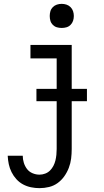

<svg xmlns="http://www.w3.org/2000/svg" viewBox="-20 -753 540 996"><path d="M185 223Q163 223 141 218.5Q119 214 99.5 203.5Q80 193 65 176.5Q50 160 40 140Q30 120 25.5 98.5Q21 77 20 55H98Q98 73 103.5 91Q109 109 120 123.5Q131 138 148.5 145.5Q166 153 185 153Q200 153 214.5 147.5Q229 142 239.5 131.5Q250 121 257 107.5Q264 94 267.5 79.5Q271 65 272.5 50Q274 35 274 20V-450H138V-520H352V20Q352 45 349 69.5Q346 94 337 117.5Q328 141 313.5 161.5Q299 182 279 196.5Q259 211 234.5 217Q210 223 185 223ZM300 -608Q287 -608 275 -611.5Q263 -615 254 -624Q245 -633 241.5 -645Q238 -657 238 -670Q238 -683 241.5 -695Q245 -707 254 -716Q263 -725 275 -729Q287 -733 300 -733Q313 -733 325 -729Q337 -725 346 -716Q355 -707 359 -695Q363 -683 363 -670Q363 -657 359 -645Q355 -633 346 -624Q337 -615 325 -611.5Q313 -608 300 -608ZM169 -228V-292H431V-228Z"/></svg>

Font: Iosevka Curly
Style: Regular
Weight: 400
Monospace: yes
Designer: Belleve Invis
Foundry: Belleve Invis
Version: Version 22.1.2; ttfautohint (v1.8.4)